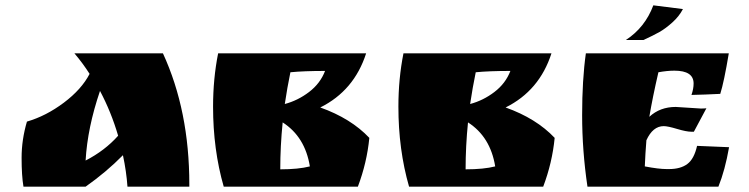

<svg xmlns="http://www.w3.org/2000/svg" viewBox="-20 -700 2810 720"><path d="M690 -8V0H458Q454 -57 441 -118Q379 -55 301 0H68Q61 -41 61 -108.5Q61 -176 81 -244Q153 -265 219.5 -315Q286 -365 316 -423Q289 -465 259 -500H591Q690 -285 690 -8ZM423 -191Q397 -280 355 -359Q308 -221 301 -98Q373 -135 423 -191Z M1031 -65Q1099 -65 1142 -76Q1124 -187 1040 -241Q1031 -152 1031 -65ZM779 -300Q779 -405 798 -500H1353Q1308 -360 1181 -297Q1296 -256 1365 -183Q1356 -90 1322 0H819Q779 -139 779 -300ZM1048 -310Q1097 -323 1139 -355Q1181 -387 1199 -434Q1119 -434 1069 -429Q1057 -371 1048 -310Z M1726 -65Q1794 -65 1837 -76Q1819 -187 1735 -241Q1726 -152 1726 -65ZM1474 -300Q1474 -405 1493 -500H2048Q2003 -360 1876 -297Q1991 -256 2060 -183Q2051 -90 2017 0H1514Q1474 -139 1474 -300ZM1743 -310Q1792 -323 1834 -355Q1876 -387 1894 -434Q1814 -434 1764 -429Q1752 -371 1743 -310Z M2514 -299 2608 -293Q2622 -293 2629 -294L2582 -206H2573Q2554 -206 2519 -216.5Q2484 -227 2469 -227Q2428 -227 2404 -174Q2400 -125 2398 -76Q2450 -66 2480 -66H2489Q2532 -66 2557.5 -85Q2583 -104 2594 -153L2714 -148Q2699 -62 2674 0H2183Q2163 -135 2163 -268Q2163 -401 2177 -500H2713Q2695 -392 2681 -348Q2622 -345 2573 -344Q2581 -367 2581 -387Q2581 -435 2509 -435Q2482 -435 2449 -429Q2427 -334 2415 -262Q2455 -299 2514 -299ZM2430 -680 2541 -666Q2527 -639 2501.5 -616Q2476 -593 2453 -580Q2430 -567 2393 -550H2327Q2399 -597 2430 -680Z"/></svg>

Font: Ruslan Display
Style: Regular
Weight: 400
Version: Version 1.000